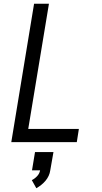

<svg xmlns="http://www.w3.org/2000/svg" viewBox="-20 -755 540 1020"><path d="M40 0 161 -735H240L130 -70H399L388 0ZM173 245 149 202Q165 194 177.5 180.5Q190 167 193 150H150L166 53H264L247 150Q245 165 238.5 179Q232 193 222 205Q212 217 199.5 227Q187 237 173 245Z"/></svg>

Font: Iosevka SS04 Oblique
Style: Regular
Weight: 400
Italic angle: -9°
Monospace: yes
Designer: Belleve Invis
Foundry: Belleve Invis
Version: Version 19.0.0; ttfautohint (v1.8.4)